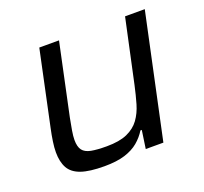

<svg xmlns="http://www.w3.org/2000/svg" viewBox="-96 -622 791 743"><g transform="rotate(-20 299.5 -251.0)"><path d="M215.3 8Q153.9 8 119.3 -4.1Q84.7 -16.3 70.5 -41.9Q56.3 -67.6 56.3 -106.8Q56.3 -126.2 59.9 -150.6Q63.4 -175 69.4 -202.5L134.7 -510H215.9L153.2 -215.1Q147.8 -187.7 144 -165.1Q140.2 -142.4 140.2 -127Q140.2 -98.9 151 -84.8Q161.8 -70.8 185.9 -66.1Q209.9 -61.5 249.7 -61.5Q302.1 -61.5 334.2 -75.8Q366.4 -90.2 384.8 -115.6Q403.2 -141 413.1 -175.1Q423 -209.2 431.5 -248.2L487.9 -510H569.1L460.1 0H387.5L398.4 -74.8H392.8Q378.1 -50.8 355.8 -32Q333.4 -13.2 299.7 -2.6Q265.9 8 215.3 8Z"/></g></svg>

Font: Saira Thin
Style: Italic
Weight: 100
Italic angle: -12°
Designer: Hector Gatti with collaboration of the Omnibus-Type team
Foundry: Omnibus-Type
Version: Version 1.101